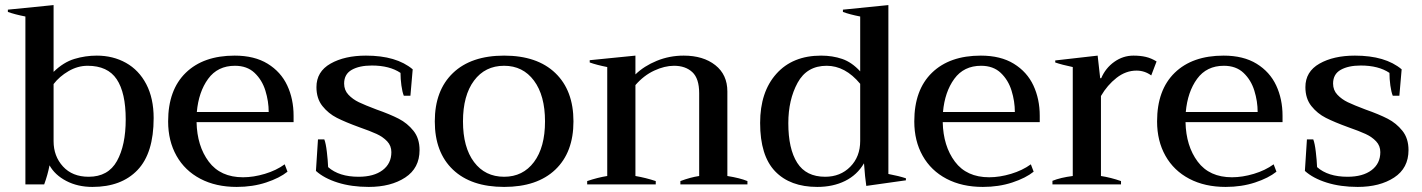

<svg xmlns="http://www.w3.org/2000/svg" viewBox="-20 -726 5601 756"><path d="M175 -75Q168 -38 154 0H80V-661Q39 -669 11 -679V-688L191 -706V-443Q230 -481 273 -494Q316 -507 361 -507Q425 -507 476 -478.5Q527 -450 556 -394.5Q585 -339 585 -261Q585 -123 521.5 -56.5Q458 10 344 10Q286 10 241 -13.5Q196 -37 175 -75ZM475 -256Q475 -361 439.5 -414Q404 -467 325 -467Q286 -467 250 -446Q214 -425 191 -395V-170Q191 -111 228 -70.5Q265 -30 329 -30Q406 -30 440.5 -92Q475 -154 475 -256Z M1136 -245H754Q756 -151 802 -89.5Q848 -28 937 -28Q978 -28 1023 -41.5Q1068 -55 1101 -79L1112 -50Q1081 -25 1028 -7.5Q975 10 912 10Q830 10 769 -22Q708 -54 675 -112.5Q642 -171 642 -248Q642 -372 711.5 -439.5Q781 -507 904 -507Q982 -507 1034 -475Q1086 -443 1111 -389.5Q1136 -336 1136 -270ZM1038 -285Q1038 -327 1025 -369Q1012 -411 982.5 -439Q953 -467 905 -467Q837 -467 799.5 -415.5Q762 -364 755 -285Z M1224 -53 1232 -177H1257Q1263 -162 1267 -128Q1271 -94 1272 -68Q1315 -30 1392 -30Q1452 -30 1486.5 -56Q1521 -82 1521 -127Q1521 -152 1504.5 -169.5Q1488 -187 1463 -198.5Q1438 -210 1395 -225Q1340 -245 1306.5 -262Q1273 -279 1249.5 -308.5Q1226 -338 1226 -383Q1226 -444 1281.5 -475.5Q1337 -507 1421 -507Q1541 -507 1605 -453L1596 -349H1570Q1564 -364 1560.5 -389.5Q1557 -415 1557 -439Q1514 -468 1444 -468Q1395 -468 1365 -451Q1335 -434 1335 -397Q1335 -371 1352 -353Q1369 -335 1393 -323.5Q1417 -312 1462 -295Q1516 -276 1550 -258.5Q1584 -241 1608 -211Q1632 -181 1632 -135Q1632 -64 1575.5 -27Q1519 10 1432 10Q1364 10 1310 -7Q1256 -24 1224 -53Z M1692 -248Q1692 -370 1763.5 -438.5Q1835 -507 1965 -507Q2095 -507 2166.5 -438.5Q2238 -370 2238 -248Q2238 -126 2166.5 -58Q2095 10 1965 10Q1835 10 1763.5 -58Q1692 -126 1692 -248ZM2126 -248Q2126 -350 2082.5 -408.5Q2039 -467 1965 -467Q1890 -467 1846.5 -408.5Q1803 -350 1803 -248Q1803 -146 1846.5 -88Q1890 -30 1965 -30Q2039 -30 2082.5 -88Q2126 -146 2126 -248Z M2923 -13V0H2659V-13Q2699 -28 2733 -33V-359Q2733 -417 2706 -442Q2679 -467 2634 -467Q2597 -467 2556 -448Q2515 -429 2482 -391V-33Q2523 -26 2562 -13V0H2292V-13Q2333 -27 2371 -33V-462Q2330 -470 2302 -480V-489L2482 -507V-433Q2516 -466 2566 -486.5Q2616 -507 2672 -507Q2749 -507 2796.5 -469.5Q2844 -432 2844 -366V-33Q2894 -25 2923 -13Z M2973 -242Q2973 -364 3037 -435.5Q3101 -507 3213 -507Q3258 -507 3296 -494Q3334 -481 3367 -445V-661Q3326 -669 3299 -679V-688L3478 -706V-41Q3520 -33 3547 -24V-16L3391 6Q3386 -27 3382 -83Q3355 -37 3307.5 -13.5Q3260 10 3198 10Q3091 10 3032 -51.5Q2973 -113 2973 -242ZM3367 -171V-396Q3308 -467 3235 -467Q3157 -467 3120.5 -400Q3084 -333 3084 -241Q3084 -140 3119 -85Q3154 -30 3229 -30Q3289 -30 3328 -69.5Q3367 -109 3367 -171Z M4074 -245H3692Q3694 -151 3740 -89.5Q3786 -28 3875 -28Q3916 -28 3961 -41.5Q4006 -55 4039 -79L4050 -50Q4019 -25 3966 -7.5Q3913 10 3850 10Q3768 10 3707 -22Q3646 -54 3613 -112.5Q3580 -171 3580 -248Q3580 -372 3649.5 -439.5Q3719 -507 3842 -507Q3920 -507 3972 -475Q4024 -443 4049 -389.5Q4074 -336 4074 -270ZM3976 -285Q3976 -327 3963 -369Q3950 -411 3920.5 -439Q3891 -467 3843 -467Q3775 -467 3737.5 -415.5Q3700 -364 3693 -285Z M4124 -14Q4156 -27 4204 -33V-462Q4161 -471 4135 -480V-488L4302 -507L4312 -418H4316Q4333 -458 4367.5 -482.5Q4402 -507 4443 -507Q4470 -507 4491.5 -502Q4513 -497 4534 -484L4513 -429Q4487 -448 4455 -448Q4413 -448 4376.5 -419.5Q4340 -391 4315 -348V-33Q4354 -27 4394 -13V0H4124Z M5030 -245H4648Q4650 -151 4696 -89.5Q4742 -28 4831 -28Q4872 -28 4917 -41.5Q4962 -55 4995 -79L5006 -50Q4975 -25 4922 -7.5Q4869 10 4806 10Q4724 10 4663 -22Q4602 -54 4569 -112.5Q4536 -171 4536 -248Q4536 -372 4605.5 -439.5Q4675 -507 4798 -507Q4876 -507 4928 -475Q4980 -443 5005 -389.5Q5030 -336 5030 -270ZM4932 -285Q4932 -327 4919 -369Q4906 -411 4876.5 -439Q4847 -467 4799 -467Q4731 -467 4693.5 -415.5Q4656 -364 4649 -285Z M5118 -53 5126 -177H5151Q5157 -162 5161 -128Q5165 -94 5166 -68Q5209 -30 5286 -30Q5346 -30 5380.5 -56Q5415 -82 5415 -127Q5415 -152 5398.5 -169.5Q5382 -187 5357 -198.5Q5332 -210 5289 -225Q5234 -245 5200.5 -262Q5167 -279 5143.5 -308.5Q5120 -338 5120 -383Q5120 -444 5175.5 -475.5Q5231 -507 5315 -507Q5435 -507 5499 -453L5490 -349H5464Q5458 -364 5454.5 -389.5Q5451 -415 5451 -439Q5408 -468 5338 -468Q5289 -468 5259 -451Q5229 -434 5229 -397Q5229 -371 5246 -353Q5263 -335 5287 -323.5Q5311 -312 5356 -295Q5410 -276 5444 -258.5Q5478 -241 5502 -211Q5526 -181 5526 -135Q5526 -64 5469.5 -27Q5413 10 5326 10Q5258 10 5204 -7Q5150 -24 5118 -53Z"/></svg>

Font: Trirong Medium
Style: Regular
Weight: 500
Designer: Katatrad Team
Foundry: CadsonDemak
Version: Version 1.001